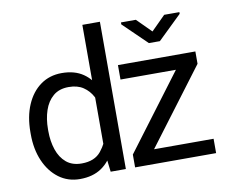

<svg xmlns="http://www.w3.org/2000/svg" viewBox="-83 -866 1158 978"><g transform="rotate(-10 496.5 -376.5)"><path d="M401.9 -102.5V-761.7H492.7V0H414.1ZM46.4 -258.3V-268.6Q46.4 -349.1 72.5 -409.9Q98.6 -470.7 145.5 -504.4Q192.4 -538.1 255.4 -538.1Q321.8 -538.1 366.2 -507.6Q410.6 -477.1 435.8 -420.7Q460.9 -364.3 468.3 -286.1V-241.2Q460.9 -164.1 436 -107.7Q411.1 -51.3 366.2 -20.8Q321.3 9.8 254.4 9.8Q192.4 9.8 145.5 -25.1Q98.6 -60.1 72.5 -120.6Q46.4 -181.2 46.4 -258.3ZM137.2 -268.6V-258.3Q137.2 -206.1 151.9 -162.4Q166.5 -118.7 197.3 -92.8Q228 -66.9 276.9 -66.9Q343.8 -66.9 377 -108.2Q410.2 -149.4 424.8 -204.1V-321.8Q417 -357.4 399.9 -389.6Q382.8 -421.9 353 -441.9Q323.2 -461.9 277.8 -461.9Q228.5 -461.9 197.5 -435.5Q166.5 -409.2 151.9 -365.2Q137.2 -321.3 137.2 -268.6ZM959.5 -74.2V0H575.2V-74.2ZM945.3 -464.4 595.7 0H540.5V-66.4L887.7 -528.3H945.3ZM905.3 -528.3V-453.6H544.9V-528.3ZM674.8 -739.7 748 -666.5 821.3 -739.7H899.9V-731L776.4 -611.3H719.7L597.7 -729.5V-739.7Z"/></g></svg>

Font: RobotoDEMO
Style: Regular
Weight: 400
Designer: Christian Robertson
Foundry: Google
Version: Version 2.136